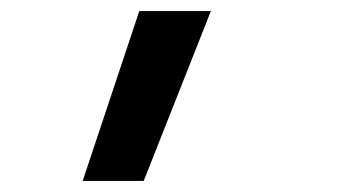

<svg xmlns="http://www.w3.org/2000/svg" viewBox="-20 -166 640 346"><path d="M129 160H239L360 -146H231Z"/></svg>

Font: JetBrains Mono SemiBold
Style: Italic
Weight: 472
Italic angle: -9°
Monospace: yes
Designer: Philipp Nurullin, Konstantin Bulenkov
Foundry: JetBrains
Version: Version 2.305